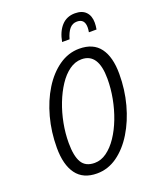

<svg xmlns="http://www.w3.org/2000/svg" viewBox="-164 -1003 913 1111"><g transform="rotate(-20 292.0 -447.5)"><path d="M239 10Q154 10 112 -47Q70 -104 70 -209Q70 -306 94 -395Q118 -484 161 -553.5Q204 -623 262 -663.5Q320 -704 387 -704Q473 -704 514.5 -648Q556 -592 556 -488Q556 -391 532 -302Q508 -213 465 -142.5Q422 -72 364.5 -31Q307 10 239 10ZM247 -52Q286 -52 321.5 -77.5Q357 -103 386.5 -147Q416 -191 437.5 -247Q459 -303 470.5 -364Q482 -425 482 -485Q482 -642 379 -642Q339 -642 303.5 -616.5Q268 -591 239 -547Q210 -503 188.5 -447.5Q167 -392 155.5 -331.5Q144 -271 144 -212Q144 -131 167.5 -91.5Q191 -52 247 -52ZM308 -774Q319 -835 351 -870Q383 -905 434 -905Q478 -905 501 -881Q524 -857 524 -815Q524 -806 523 -795.5Q522 -785 520 -774H473Q476 -791 476 -803Q476 -856 429 -856Q401 -856 383 -835Q365 -814 354 -774Z"/></g></svg>

Font: Ubuntu Sans Condensed
Style: Italic
Weight: 400
Width: 3
Italic angle: -13.5°
Designer: Dalton Maag Ltd
Foundry: Dalton Maag Ltd
Version: Version 1.006; ttfautohint (v1.8.4.7-5d5b)